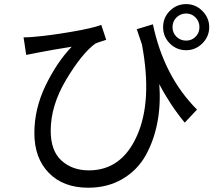

<svg xmlns="http://www.w3.org/2000/svg" viewBox="-20 -838 1040 919"><path d="M634.8 -698.2 711.9 -721.7Q764.6 -471.7 922.9 -313.5L864.3 -251Q794.9 -335 742.2 -435.5Q750 -339.8 733.4 -252.4Q716.8 -165 677.2 -94.2Q637.7 -23.4 566.4 18.6Q495.1 60.5 402.3 60.5Q283.2 60.5 213.9 -10.3Q144.5 -81.1 144.5 -201.2Q144.5 -317.4 198.2 -428.7Q252 -540 323.2 -614.3Q223.6 -598.6 160.2 -585.9Q152.3 -584 105.5 -575.2L92.8 -659.2Q120.1 -659.2 146.5 -662.1Q217.8 -668 320.8 -685.5Q423.8 -703.1 464.8 -718.8L488.3 -647.5Q485.4 -646.5 464.4 -639.6Q443.4 -632.8 435.5 -628.9Q371.1 -581.1 296.9 -457Q222.7 -333 222.7 -211.9Q222.7 -116.2 274.4 -69.3Q326.2 -22.5 405.3 -22.5Q562.5 -22.5 636.2 -189.5Q710 -356.4 659.2 -626Q657.2 -631.8 648.4 -657.7Q639.6 -683.6 634.8 -698.2ZM871.1 -643.6Q897.5 -643.6 916 -662.1Q934.6 -680.7 934.6 -708Q934.6 -735.4 916 -754.4Q897.5 -773.4 871.1 -773.4Q843.8 -773.4 824.7 -754.4Q805.7 -735.4 805.7 -708Q805.7 -680.7 824.7 -662.1Q843.8 -643.6 871.1 -643.6ZM871.1 -818.4Q916 -818.4 948.7 -785.6Q981.4 -752.9 981.4 -708Q981.4 -663.1 948.7 -630.4Q916 -597.7 871.1 -597.7Q825.2 -597.7 793 -629.9Q760.7 -662.1 760.7 -708Q760.7 -753.9 793 -786.1Q825.2 -818.4 871.1 -818.4Z"/></svg>

Font: Gen Shin Gothic Monospace Regular
Style: Regular
Weight: 400
Designer: [Source Han Sans]
Ryoko NISHIZUKA  (kana & ideographs); Paul D. Hunt (Latin, Greek & Cyrillic); Wenlong ZHANG  (bopomofo
Version: Version 1.002.20150607